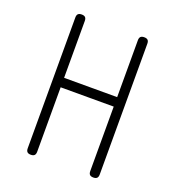

<svg xmlns="http://www.w3.org/2000/svg" viewBox="-134 -836 868 952"><g transform="rotate(20 300.0 -360.0)"><path d="M440 -355H160V-15Q160 -2 154 4Q148 10 135 10Q122 10 116 4Q110 -2 110 -15V-705Q110 -718 116 -724Q122 -730 135 -730Q148 -730 154 -724Q160 -718 160 -705V-405H440V-705Q440 -718 446 -724Q452 -730 465 -730Q478 -730 484 -724Q490 -718 490 -705V-15Q490 -2 484 4Q478 10 465 10Q452 10 446 4Q440 -2 440 -15Z"/></g></svg>

Font: Maple Mono Thin
Style: Regular
Weight: 250
Monospace: yes
Designer: subframe7536
Version: Version 7.000